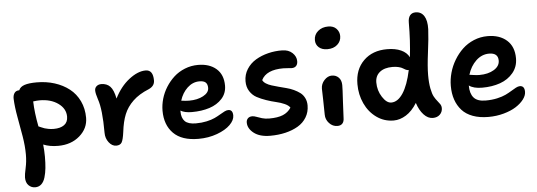

<svg xmlns="http://www.w3.org/2000/svg" viewBox="-59 -944 3888 1389"><g transform="rotate(-5 1885.0 -249.5)"><path d="M145 261.2Q117.2 261.2 97.2 241.5Q77.1 221.7 77.1 184.1Q77.1 164.1 87.6 117.2Q98.1 70.3 98.1 19Q98.1 -43 86.2 -113.8Q74.2 -184.6 60.8 -257.6Q47.4 -330.6 44.9 -389.2Q43.9 -414.6 55.2 -431.4Q66.4 -448.2 90.8 -448.2Q100.6 -472.7 132.3 -483.4Q164.1 -494.1 221.2 -494.1Q290.5 -494.1 351.1 -474.9Q411.6 -455.6 457.3 -419.9Q502.9 -384.3 529.1 -329.6Q555.2 -274.9 555.2 -208Q555.2 -130.9 493.2 -76.9Q431.2 -22.9 335.9 -22.9Q275.4 -22.9 229 -42Q233.9 5.9 233.9 45.9Q233.9 92.8 230.2 128.7Q226.6 164.6 217.3 196Q208 227.5 189.7 244.4Q171.4 261.2 145 261.2ZM231 -362.8Q212.4 -362.8 184.1 -358.9Q186.5 -276.9 206.1 -175.8Q209.5 -174.3 224.9 -167.7Q240.2 -161.1 249.3 -158Q258.3 -154.8 276.9 -151.4Q295.4 -147.9 315.9 -147.9Q363.8 -147.9 391.4 -168Q418.9 -188 418.9 -228Q418.9 -286.1 365.5 -324.5Q312 -362.8 231 -362.8Z M754.9 12.2Q725.1 12.2 701.9 -17.6Q678.7 -47.4 678.7 -87.9Q678.7 -258.8 651.9 -334Q637.7 -377 637.7 -398.9Q637.7 -417.5 651.1 -429.2Q664.6 -440.9 685.1 -440.9Q725.6 -440.9 750 -415.5Q774.4 -390.1 786.6 -327.1Q829.1 -412.1 893.1 -461.7Q957 -511.2 1013.7 -511.2Q1067.9 -511.2 1067.9 -434.1Q1067.9 -393.1 1023.9 -374Q953.1 -345.2 909.2 -303.2Q865.2 -261.2 844 -209.2Q822.8 -157.2 814 -82Q806.6 -25.9 795.2 -6.8Q783.7 12.2 754.9 12.2Z M1352.5 15.1Q1231.4 15.1 1170.9 -45.9Q1110.4 -106.9 1110.4 -210Q1110.4 -252.9 1123 -296.9Q1135.7 -340.8 1160.6 -380.4Q1185.5 -419.9 1219.2 -450.7Q1252.9 -481.4 1298.6 -499.8Q1344.2 -518.1 1394.5 -518.1Q1477.5 -518.1 1527.1 -474.9Q1576.7 -431.6 1576.7 -352.1Q1576.7 -296.9 1541.5 -257.8Q1506.3 -218.8 1449.7 -200.4Q1393.1 -182.1 1321.3 -182.1Q1268.6 -182.1 1239.3 -200.2V-192.9Q1239.3 -146.5 1263.2 -122.3Q1287.1 -98.1 1343.3 -98.1Q1385.7 -98.1 1421.6 -106Q1457.5 -113.8 1480.7 -124.8Q1503.9 -135.7 1522.5 -147Q1541 -158.2 1556.6 -166Q1572.3 -173.8 1584.5 -173.8Q1617.2 -173.8 1617.2 -130.9Q1617.2 -97.7 1583.7 -64.2Q1550.3 -30.8 1487.8 -7.8Q1425.3 15.1 1352.5 15.1ZM1394.5 -398.9Q1345.7 -398.9 1307.1 -362.8Q1268.6 -326.7 1251.5 -271Q1284.7 -266.1 1308.6 -266.1Q1369.1 -266.1 1411.4 -288.8Q1453.6 -311.5 1453.6 -346.2Q1453.6 -373 1439.7 -386Q1425.8 -398.9 1394.5 -398.9Z M1871.1 38.1Q1795.9 38.1 1752.9 4.9Q1710 -28.3 1710 -71.8Q1710 -90.3 1721.4 -102.1Q1732.9 -113.8 1753.4 -113.8Q1766.6 -113.8 1783.2 -107.2Q1799.8 -100.6 1822.8 -93.8Q1845.7 -86.9 1875 -86.9Q1936.5 -86.9 1974.1 -102.3Q2011.7 -117.7 2034.2 -151.9Q2023.9 -168.5 1995.8 -181.2Q1967.8 -193.8 1934.3 -201.4Q1900.9 -209 1863.8 -221.7Q1826.7 -234.4 1796.6 -250.5Q1766.6 -266.6 1746.8 -297.4Q1727.1 -328.1 1727.1 -370.1Q1727.1 -418.5 1752 -457.8Q1776.9 -497.1 1817.6 -521.5Q1858.4 -545.9 1908.4 -558.3Q1958.5 -570.8 2011.2 -569.8Q2056.6 -569.3 2084.5 -543Q2112.3 -516.6 2112.3 -482.9Q2112.3 -460.4 2100.8 -448.2Q2089.4 -436 2068.4 -436Q2060.5 -436 2041.7 -438Q2022.9 -439.9 2007.3 -439.9Q1883.3 -439.9 1848.1 -368.2Q1854.5 -353.5 1872.1 -342.3Q1889.6 -331.1 1912.4 -324.2Q1935.1 -317.4 1962.6 -309.8Q1990.2 -302.2 2017.6 -295.4Q2044.9 -288.6 2070.6 -276.6Q2096.2 -264.6 2115.7 -250Q2135.3 -235.4 2147.2 -211.4Q2159.2 -187.5 2159.2 -157.2Q2159.2 -109.4 2136.2 -71.3Q2113.3 -33.2 2073.5 -9.8Q2033.7 13.7 1982.2 25.9Q1930.7 38.1 1871.1 38.1Z M2337.9 -549.8Q2298.3 -549.8 2275.6 -570.3Q2252.9 -590.8 2252.9 -623Q2252.9 -662.1 2282.5 -687.5Q2312 -712.9 2356.9 -712.9Q2395.5 -712.9 2416.7 -690.2Q2438 -667.5 2438 -636.2Q2438 -599.6 2410.4 -574.7Q2382.8 -549.8 2337.9 -549.8ZM2361.8 9.8Q2327.1 9.8 2302 -17.3Q2276.9 -44.4 2276.9 -80.1Q2276.9 -138.7 2274.9 -193.6Q2272.9 -248.5 2272.9 -268.1Q2272.9 -303.2 2297.6 -330.1Q2322.3 -356.9 2352.5 -356.9Q2381.8 -356.9 2401.6 -337.4Q2421.4 -317.9 2421.9 -282.2Q2422.4 -259.8 2416.5 -162.8Q2410.6 -65.9 2410.6 -43.9Q2410.6 -18.1 2398.2 -4.2Q2385.7 9.8 2361.8 9.8Z M2771 5.9Q2702.1 5.9 2647 -33.4Q2591.8 -72.8 2561.8 -137.7Q2531.7 -202.6 2531.7 -278.8Q2531.7 -384.8 2596.4 -448.7Q2661.1 -512.7 2767.6 -512.2Q2826.7 -512.2 2868.2 -493.4Q2909.7 -474.6 2926.8 -439.9Q2940.9 -555.7 2940.9 -689.9Q2940.9 -724.6 2955.3 -742.2Q2969.7 -759.8 2995.6 -759.8Q3036.1 -759.8 3057.4 -726.6Q3078.6 -693.4 3076.7 -630.9Q3073.7 -566.4 3060.3 -464.1Q3046.9 -361.8 3046.9 -299.8Q3046.9 -242.7 3054.9 -201.7Q3063 -160.6 3074.5 -140.6Q3085.9 -120.6 3097.4 -107.2Q3108.9 -93.8 3116.9 -81.5Q3125 -69.3 3125 -54.2Q3125 -25.4 3105.7 -6.6Q3086.4 12.2 3054.7 12.2Q3018.6 12.2 2988.3 -20.5Q2958 -53.2 2940.9 -106.9Q2905.3 -49.3 2860.8 -21.7Q2816.4 5.9 2771 5.9ZM2668.9 -278.8Q2668.9 -220.7 2699.7 -172.9Q2730.5 -125 2764.6 -125Q2812 -125 2849.9 -182.4Q2887.7 -239.7 2910.6 -348.1H2908.7Q2898.9 -348.1 2888.4 -353.3Q2877.9 -358.4 2868.9 -364.5Q2859.9 -370.6 2840.3 -375.7Q2820.8 -380.9 2794.9 -380.9Q2735.8 -380.9 2702.4 -353.8Q2668.9 -326.7 2668.9 -278.8Z M3456.5 40Q3392.1 40 3343 22Q3293.9 3.9 3263.9 -29.5Q3233.9 -63 3218.8 -107.4Q3203.6 -151.9 3203.6 -207Q3203.6 -254.4 3216.8 -302.2Q3230 -350.1 3255.9 -393.3Q3281.7 -436.5 3316.9 -470Q3352.1 -503.4 3399.4 -523.2Q3446.8 -543 3499.5 -543Q3586.4 -543 3638.7 -496.8Q3690.9 -450.7 3690.9 -365.2Q3690.9 -304.2 3654.3 -260Q3617.7 -215.8 3559.6 -195.3Q3501.5 -174.8 3429.7 -174.8Q3366.2 -174.8 3333.5 -199.2V-198.2Q3333.5 -140.6 3359.6 -110.4Q3385.7 -80.1 3445.8 -80.1Q3491.2 -80.1 3529.5 -88.6Q3567.9 -97.2 3592.5 -109.1Q3617.2 -121.1 3636.5 -133.1Q3655.8 -145 3671.9 -153.6Q3688 -162.1 3700.7 -162.1Q3734.9 -162.1 3734.9 -118.2Q3734.9 -91.3 3713.6 -63.2Q3692.4 -35.2 3656.2 -12.2Q3620.1 10.7 3567.1 25.4Q3514.2 40 3456.5 40ZM3499.5 -416Q3446.3 -416 3404.8 -376.7Q3363.3 -337.4 3344.7 -275.9Q3347.7 -275.9 3372.1 -272Q3396.5 -268.1 3416.5 -268.1Q3480.5 -268.1 3522.7 -293.7Q3564.9 -319.3 3564.9 -359.9Q3564.9 -416 3499.5 -416Z"/></g></svg>

Font: Shantell Sans Irregular
Style: Regular
Weight: 600
Designer: Stephen Nixon, Anya Danilova, Shantell Martin
Foundry: Arrow Type
Version: Version 1.006;[9816181b4]